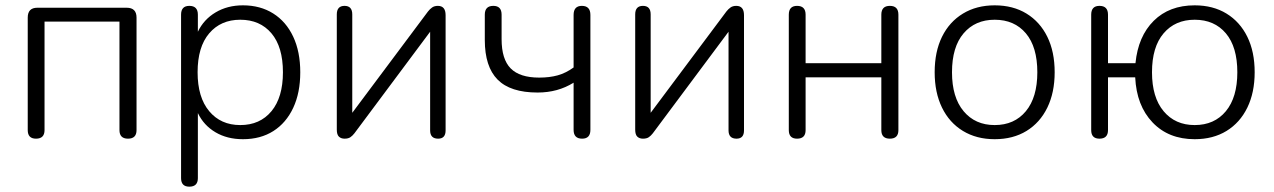

<svg xmlns="http://www.w3.org/2000/svg" viewBox="-20 -514 4778 720"><path d="M115 6Q84 6 84 -26V-448Q84 -485 120 -485H455Q492 -485 492 -448V-26Q492 6 460 6Q428 6 428 -26V-433H147V-26Q147 6 115 6Z M881 -45Q955 -45 998 -97Q1041 -149 1041 -243Q1041 -338 998 -389Q955 -440 881 -440Q808 -440 764.5 -389Q721 -338 721 -243Q721 -149 764.5 -97Q808 -45 881 -45ZM690 186Q659 186 659 154V-459Q659 -492 690 -492Q722 -492 722 -459V-395Q744 -441 788.5 -467.5Q833 -494 891 -494Q956 -494 1004.5 -463.5Q1053 -433 1079.5 -376.5Q1106 -320 1106 -243Q1106 -166 1079.5 -109.5Q1053 -53 1005 -22.5Q957 8 891 8Q832 8 788 -18Q744 -44 722 -90V154Q722 186 690 186Z M1272 6Q1259 6 1251 -1.5Q1243 -9 1243 -28V-460Q1243 -492 1272 -492Q1301 -492 1301 -460V-91L1585 -471Q1592 -480 1600.5 -486Q1609 -492 1622 -492Q1651 -492 1651 -457V-25Q1651 6 1623 6Q1593 6 1593 -25V-395L1309 -14Q1302 -5 1294 0.5Q1286 6 1272 6Z M2163 6Q2131 6 2131 -27V-204Q2072 -167 1996 -167Q1894 -167 1846 -215.5Q1798 -264 1798 -364V-459Q1798 -492 1830 -492Q1861 -492 1861 -459V-367Q1861 -292 1895 -257.5Q1929 -223 2002 -223Q2041 -223 2071.5 -231.5Q2102 -240 2131 -261V-458Q2131 -492 2162 -492Q2194 -492 2194 -458V-27Q2194 6 2163 6Z M2391 6Q2378 6 2370 -1.5Q2362 -9 2362 -28V-460Q2362 -492 2391 -492Q2420 -492 2420 -460V-91L2704 -471Q2711 -480 2719.5 -486Q2728 -492 2741 -492Q2770 -492 2770 -457V-25Q2770 6 2742 6Q2712 6 2712 -25V-395L2428 -14Q2421 -5 2413 0.5Q2405 6 2391 6Z M2969 6Q2938 6 2938 -26V-459Q2938 -492 2969 -492Q3001 -492 3001 -459V-277H3285V-459Q3285 -492 3317 -492Q3349 -492 3349 -459V-26Q3349 6 3317 6Q3285 6 3285 -26V-224H3001V-26Q3001 6 2969 6Z M3710 8Q3642 8 3591 -23Q3540 -54 3512.5 -110.5Q3485 -167 3485 -243Q3485 -320 3512.5 -376Q3540 -432 3591 -463Q3642 -494 3710 -494Q3779 -494 3829.5 -463Q3880 -432 3907.5 -376Q3935 -320 3935 -243Q3935 -167 3907.5 -110.5Q3880 -54 3829.5 -23Q3779 8 3710 8ZM3710 -45Q3784 -45 3827 -97Q3870 -149 3870 -243Q3870 -338 3827 -389Q3784 -440 3710 -440Q3637 -440 3593.5 -389Q3550 -338 3550 -243Q3550 -149 3593.5 -97Q3637 -45 3710 -45Z M4460 8Q4362 8 4302 -55Q4242 -118 4237 -224H4135V-26Q4135 6 4103 6Q4072 6 4072 -26V-459Q4072 -492 4103 -492Q4135 -492 4135 -459V-277H4238Q4248 -378 4306.5 -436Q4365 -494 4460 -494Q4529 -494 4579.5 -463Q4630 -432 4657.5 -376Q4685 -320 4685 -243Q4685 -167 4657.5 -110.5Q4630 -54 4579.5 -23Q4529 8 4460 8ZM4460 -45Q4534 -45 4577 -97Q4620 -149 4620 -243Q4620 -338 4577 -389Q4534 -440 4460 -440Q4387 -440 4343.5 -389Q4300 -338 4300 -243Q4300 -149 4343.5 -97Q4387 -45 4460 -45Z"/></svg>

Font: Chiron GoRound TC L
Style: Regular
Weight: 300
Designer: Ryoko NISHIZUKA 西塚涼子 (kana, bopomofo & ideographs); Paul D. Hunt (Latin, Greek & Cyrillic); Sandoll Communications 산돌커뮤니
Foundry: Adobe
Version: Version 1.000;hotconv 1.1.1;makeotfexe 2.6.0